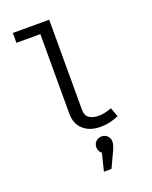

<svg xmlns="http://www.w3.org/2000/svg" viewBox="-187 -856 989 1249"><g transform="rotate(-20 307.5 -231.5)"><path d="M313.3 -757.4V-133.3Q313.3 -93.3 338.2 -76.7Q363.1 -60 402.6 -60Q426.7 -60 449 -65.1Q471.3 -70.3 493.3 -79L516.4 -15.9Q494.4 -5.1 461.8 3.3Q429.2 11.8 388.2 11.8Q316.4 11.8 271.8 -27.9Q227.2 -67.7 227.2 -137.9V-689.2H61.5V-757.4ZM373.3 72.3Q396.4 72.3 412.6 87.9Q428.7 103.6 428.7 127.2Q428.7 149.7 413.3 183.6L362.1 293.3H309.7L339.5 173.3Q317.4 155.4 317.4 127.2Q317.4 103.6 333.6 87.9Q349.7 72.3 373.3 72.3Z"/></g></svg>

Font: FiraCode Nerd Font
Style: Regular
Weight: 400
Designer: Carrois Corporate, Edenspiekermann AG, Nikita Prokopov
Foundry: Carrois Corporate, Edenspiekermann AG, Nikita Prokopov
Version: Version 6.002;Nerd Fonts 3.4.0